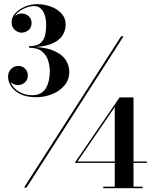

<svg xmlns="http://www.w3.org/2000/svg" viewBox="-20 -830 770 952"><path d="M99 100 580.5 -650H592.5L111.5 100ZM158.5 -348Q112.5 -348 81.8 -363Q51 -378 35.5 -401.2Q20 -424.5 20 -449.5Q20 -473.5 35 -488.2Q50 -503 71 -503Q90.5 -503 104.2 -489.8Q118 -476.5 118 -454.5Q118 -434.5 103 -421.2Q88 -408 69 -408Q50.5 -408 35.5 -420.2Q20.5 -432.5 20.5 -449.5H27.5Q27.5 -425.5 42.2 -404.5Q57 -383.5 82.5 -370.8Q108 -358 140.5 -358Q186.5 -358 206.8 -391.8Q227 -425.5 227 -477Q227 -500.5 219.2 -527.8Q211.5 -555 189.2 -574.2Q167 -593.5 124 -593.5V-598Q196 -598 240 -581Q284 -564 303.8 -535.5Q323.5 -507 323.5 -474Q323.5 -435 300 -406.8Q276.5 -378.5 238.8 -363.2Q201 -348 158.5 -348ZM492 103V95.5H549V-299L364.5 -29.5H708V-22.5H350.5L573 -347H642V95.5H687V103ZM124 -596V-601Q164 -601 182 -617.8Q200 -634.5 204.5 -658.8Q209 -683 209 -705Q209 -730 203 -751.5Q197 -773 183.5 -786.5Q170 -800 148.5 -800Q133.5 -800 115.5 -794.2Q97.5 -788.5 81.5 -778Q65.5 -767.5 55.5 -752.8Q45.5 -738 45.5 -720H38.5Q38.5 -739.5 54.5 -751.2Q70.5 -763 87.5 -763Q106.5 -763 121.5 -750.2Q136.5 -737.5 136.5 -716Q136.5 -692.5 120.5 -680.2Q104.5 -668 87.5 -668Q68.5 -668 53 -682Q37.5 -696 37.5 -720Q37.5 -745 56.5 -765.2Q75.5 -785.5 104.8 -797.5Q134 -809.5 164.5 -809.5Q198 -809.5 230.5 -798Q263 -786.5 284.2 -764Q305.5 -741.5 305.5 -708.5Q305.5 -678.5 289 -653Q272.5 -627.5 232.8 -611.8Q193 -596 124 -596Z"/></svg>

Font: Bodoni Moda 18pt
Style: Bold
Weight: 700
Designer: Owen Earl
Foundry: indestructible type
Version: Version 2.004